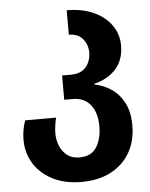

<svg xmlns="http://www.w3.org/2000/svg" viewBox="-56 -602 703 898"><g transform="rotate(-5 296.0 -153.0)"><path d="M291 250Q212 250 155 220.5Q98 191 67.5 141.5Q37 92 37 31Q37 4 41.5 -19Q46 -42 53 -60H198Q194 -45 191 -25Q188 -5 188 13Q188 44 199 71.5Q210 99 233 117Q256 135 291 135Q347 135 371.5 95.5Q396 56 396 -2Q396 -66 366.5 -103Q337 -140 283 -140H243V-254H283Q319 -254 339.5 -268Q360 -282 369.5 -304Q379 -326 379 -349Q379 -387 356.5 -414Q334 -441 291 -441V-556Q364 -556 418 -531Q472 -506 501 -464Q530 -422 530 -370Q530 -302 491.5 -259.5Q453 -217 389 -202V-199Q432 -191 468.5 -166.5Q505 -142 527.5 -99Q550 -56 550 7Q550 80 518.5 134.5Q487 189 429 219.5Q371 250 291 250Z"/></g></svg>

Font: Noto Sans Georgian Bold
Style: Regular
Weight: 700
Designer: Monotype Design Team, Akaki Razmadze
Foundry: Google LLC
Version: Version 2.005; ttfautohint (v1.8.4.7-5d5b)